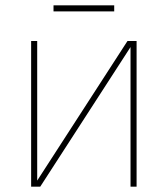

<svg xmlns="http://www.w3.org/2000/svg" viewBox="-20 -699 628 719"><path d="M96.6 0ZM491.5 0H468.8V-522.7L130.7 0H96.6V-545.5H119.3V-22.7L457.4 -545.5H491.5ZM407.7 -656.2H180.4V-679H407.7Z"/></svg>

Font: Linik Sans Thin
Style: Regular
Weight: 100
Designer: Fonts by Rasmus Andersson / Changes by Cristiano Sobral with parts from Marc Monis
Foundry: rsms
Version: Version 3.020; ttfautohint (v1.6)